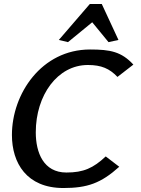

<svg xmlns="http://www.w3.org/2000/svg" viewBox="-20 -935 707 966"><path d="M40 -256C40 -115 114 11 299 11C419 11 488 -13 580 -96L512 -148C449 -89 400 -67 314 -67C199 -67 160 -167 160 -269C160 -457 270 -608 422 -608C490 -608 531 -590 571 -548L651 -610C591 -675 535 -686 433 -686C189 -686 40 -463 40 -256ZM276 -734 322 -723 444 -823 526 -723 576 -734 492 -915H432Z"/></svg>

Font: KpSans
Style: BoldItalic
Weight: 700
Italic angle: -11°
Version: Version 0.66